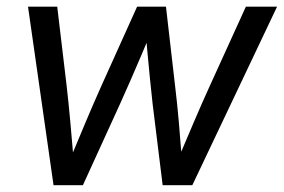

<svg xmlns="http://www.w3.org/2000/svg" viewBox="-20 -542 831 562"><path d="M136.7 0 62 -522.5H147.5L174.8 -293Q180.7 -241.7 185.8 -185.5Q190.9 -129.4 195.8 -70.8H183.1Q207 -128.4 230.7 -184.6Q254.4 -240.7 277.8 -293L381.3 -522.5H465.8L492.2 -293Q498.5 -241.7 503.4 -185.5Q508.3 -129.4 512.7 -70.8H499Q523.4 -128.4 547.4 -184.6Q571.3 -240.7 595.2 -293L699.7 -522.5H791L543 0H456.1L426.8 -237.3Q422.9 -272.5 419.2 -309.1Q415.5 -345.7 412.1 -383.3Q408.7 -420.9 405.3 -458H426.3Q411.1 -420.9 395 -383.3Q378.9 -345.7 363 -309.1Q347.2 -272.5 331.1 -237.3L222.7 0Z"/></svg>

Font: Inter 28pt
Style: Italic
Weight: 400
Italic angle: -9.3988°
Designer: Rasmus Andersson
Foundry: rsms
Version: Version 4.001;git-66647c0bb